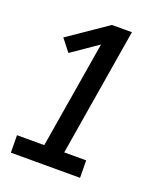

<svg xmlns="http://www.w3.org/2000/svg" viewBox="-136 -824 772 913"><g transform="rotate(20 250.0 -367.5)"><path d="M28 0 27 -88H165L255 -630L123 -539L75 -600L272 -735H373L266 -88H377L378 0Z"/></g></svg>

Font: Iosevka SS18 Semibold
Style: Italic
Weight: 600
Italic angle: -9°
Monospace: yes
Designer: Belleve Invis
Foundry: Belleve Invis
Version: Version 25.1.1; ttfautohint (v1.8.4)